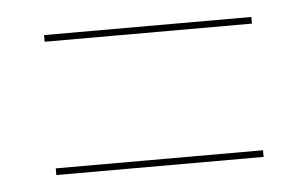

<svg xmlns="http://www.w3.org/2000/svg" viewBox="-30 -425 460 287"><g transform="rotate(-5 200.0 -281.0)"><path d="M44.5 -376.5V-386.5H355.5V-376.5ZM44.5 -176.5V-186.5H355.5V-176.5Z"/></g></svg>

Font: Imbue 100pt Thin
Style: Regular
Weight: 100
Designer: Tyler Finck
Foundry: Etcetera Type Company
Version: Version 1.102; ttfautohint (v1.8.3)